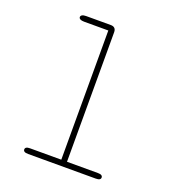

<svg xmlns="http://www.w3.org/2000/svg" viewBox="-137 -871 894 979"><g transform="rotate(20 309.5 -381.0)"><path d="M125.5 0Q111.5 0 105.2 -4Q99 -8 99 -15Q99 -22.5 105.2 -26.5Q111.5 -30.5 125.5 -30.5H294.5V-731.5H163Q149 -731.5 141.8 -735.5Q134.5 -739.5 134.5 -746.5Q134.5 -753.5 141.8 -757.8Q149 -762 163 -762H297Q311 -762 318.2 -754.8Q325.5 -747.5 325.5 -733.5V-30.5H492.5Q506.5 -30.5 512.8 -26.5Q519 -22.5 519 -15Q519 -8 512.8 -4Q506.5 0 492.5 0Z"/></g></svg>

Font: Sono ExtraLight Monospace ExtraLight
Style: Regular
Weight: 250
Version: Version 2.112